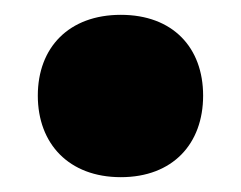

<svg xmlns="http://www.w3.org/2000/svg" viewBox="-20 -233 325 259"><path d="M143 6C213 6 254 -39 254 -104C254 -169 213 -213 143 -213C73 -213 31 -169 31 -104C31 -39 73 6 143 6Z"/></svg>

Font: SN Pro Black
Style: Regular
Weight: 900
Designer: Tobias Whetton
Foundry: Supernotes
Version: Version 1.001;Glyphs 3.2 (3249)